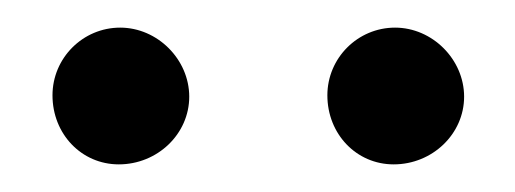

<svg xmlns="http://www.w3.org/2000/svg" viewBox="-20 -642 373 139"><path d="M316 -572C316 -599 293 -622 266 -622C239 -622 217 -600 217 -573C217 -545 238 -523 265 -523C293 -523 316 -545 316 -572ZM117 -572C117 -599 94 -622 67 -622C40 -622 18 -600 18 -573C18 -545 39 -523 66 -523C94 -523 117 -545 117 -572Z"/></svg>

Font: STIXGeneral
Style: Regular
Weight: 400
Designer: MicroPress Inc., with final additions and corrections provided by Coen Hoffman, Elsevier (retired)
Version: Version 1.1.0